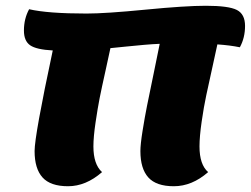

<svg xmlns="http://www.w3.org/2000/svg" viewBox="-20 -621 870 666"><path d="M216 25Q155 25 127.5 -5.5Q100 -36 100 -97Q100 -151 163 -446Q106 -449 84.5 -464Q63 -479 63 -515Q63 -556 81 -589Q146 -574 280 -574Q346 -574 484.5 -587.5Q623 -601 694 -601Q773 -601 801.5 -586.5Q830 -572 830 -531Q830 -490 812 -457Q778 -464 734 -467Q730 -448 717 -389Q704 -330 695.5 -290.5Q687 -251 679.5 -199Q672 -147 672 -113Q672 -50 702 -24Q646 25 583 25Q522 25 494.5 -5.5Q467 -36 467 -97Q467 -120 474.5 -167Q482 -214 490 -254Q498 -294 513 -366Q528 -438 534 -469Q509 -468 480.5 -465.5Q452 -463 417.5 -459.5Q383 -456 363 -454Q361 -443 346.5 -378Q332 -313 325.5 -280Q319 -247 311.5 -196.5Q304 -146 304 -113Q304 -51 334 -24Q278 25 216 25Z"/></svg>

Font: Lemonada
Style: Bold
Weight: 700
Designer: Mohamed Gaber (Arabic), Eduardo Tunni (Latin)
Foundry: Kief Type Foundry
Version: Version 4.004